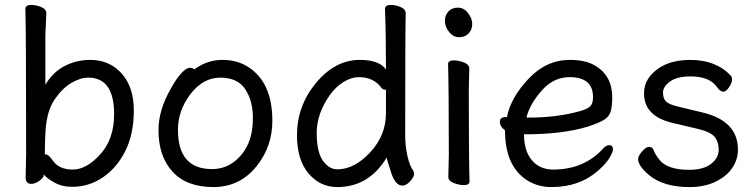

<svg xmlns="http://www.w3.org/2000/svg" viewBox="-20 -735 3066 779"><path d="M443 -272Q443 -420 338 -420Q306 -420 269.5 -398.5Q233 -377 202 -332Q171 -287 165 -209Q162 -167 162 -111L161 -110Q161 -109 163 -109Q177 -109 194 -84Q219 -47 275 -47Q331 -47 387 -109Q443 -171 443 -272ZM272 23Q231 23 199.5 5Q168 -13 158 -27V-30L157 -21Q155 -12 138.5 -0.5Q122 11 107 11Q84 11 84 -15L86 -106Q86 -593 83 -699Q83 -715 107 -715Q126 -715 147 -706.5Q168 -698 168 -681L164 -592V-391Q194 -442 242 -467Q290 -492 346 -492Q424 -492 473.5 -437Q523 -382 523 -287Q523 -193 489.5 -124.5Q456 -56 399 -16.5Q342 23 272 23Z M840 -49Q887 -49 924 -74.5Q961 -100 983.5 -144.5Q1006 -189 1006 -258Q1006 -326 975 -373Q944 -420 874 -420Q804 -420 753 -353.5Q702 -287 702 -208Q702 -49 840 -49ZM846 24Q737 24 680 -38.5Q623 -101 623 -207Q623 -289 674 -377Q694 -414 715 -437Q736 -460 750 -460Q763 -460 768 -453Q820 -492 882 -492Q944 -492 989 -462Q1085 -399 1085 -245Q1085 -141 1022 -62Q954 24 846 24Z M1349 -48Q1418 -48 1482 -117Q1546 -186 1546 -276V-367L1547 -369Q1547 -371 1543 -371Q1534 -371 1528 -378Q1497 -422 1435 -422Q1406 -422 1374 -402.5Q1342 -383 1318 -349Q1265 -274 1265 -196Q1265 -118 1290 -83Q1315 -48 1349 -48ZM1348 24Q1279 24 1232 -31Q1185 -86 1185 -186Q1185 -306 1262.5 -399Q1340 -492 1440 -492Q1519 -492 1546 -453Q1546 -593 1542 -699Q1542 -715 1566 -715Q1585 -715 1605.5 -706.5Q1626 -698 1626 -681Q1624 -592 1624 -185Q1624 -143 1633 -102.5Q1642 -62 1657 -42Q1660 -36 1660 -28Q1660 -18 1644.5 0Q1629 18 1612 18Q1584 18 1566.5 -36Q1549 -90 1549 -96Q1477 24 1348 24Z M1862 16Q1843 16 1821 7.5Q1799 -1 1799 -17L1801 -105Q1801 -368 1798 -475Q1798 -490 1822 -490Q1841 -490 1862.5 -481.5Q1884 -473 1884 -457L1882 -368Q1882 -105 1885 1Q1885 16 1862 16ZM1785 -650Q1785 -672 1799 -688Q1813 -704 1838 -704Q1862 -704 1879 -682Q1896 -660 1896 -638Q1896 -615 1881.5 -599.5Q1867 -584 1843 -584Q1819 -584 1802 -605.5Q1785 -627 1785 -650Z M2128 -258Q2239 -258 2333 -284Q2367 -294 2376.5 -305.5Q2386 -317 2386 -341Q2386 -422 2291 -422Q2225 -422 2176.5 -366Q2128 -310 2116 -258ZM2217 24Q2164 24 2121 -2Q2029 -59 2029 -206Q2008 -222 2008 -241Q2008 -260 2033 -260H2037Q2051 -337 2123.5 -414.5Q2196 -492 2292 -492Q2356 -492 2394 -469Q2464 -428 2464 -340Q2464 -305 2458 -283.5Q2452 -262 2431 -249Q2410 -236 2364 -221Q2263 -190 2106 -190Q2106 -123 2138 -85Q2170 -47 2224 -47Q2347 -47 2424 -129Q2438 -146 2451 -146Q2467 -146 2467 -130Q2467 -117 2452 -93Q2437 -69 2406 -42Q2331 24 2217 24Z M2777 24Q2673 24 2614 -24Q2569 -62 2569 -90Q2569 -102 2585 -120.5Q2601 -139 2613 -139Q2626 -139 2631 -128Q2638 -109 2653 -90Q2684 -46 2776 -46Q2835 -46 2865.5 -70.5Q2896 -95 2896 -127Q2896 -159 2879.5 -179.5Q2863 -200 2811.5 -212Q2760 -224 2710 -236Q2593 -263 2593 -356Q2593 -397 2619 -428Q2674 -492 2780 -492Q2886 -492 2946 -427Q2950 -423 2950 -411Q2950 -399 2938 -381Q2926 -363 2915 -363Q2903 -363 2891 -379Q2861 -425 2782 -425Q2726 -425 2698 -404Q2670 -383 2670 -360Q2670 -336 2682 -323.5Q2694 -311 2733 -302L2829 -279Q2974 -245 2974 -128Q2974 -86 2949.5 -51.5Q2925 -17 2880.5 3.5Q2836 24 2777 24Z"/></svg>

Font: ToneOZ-Pinyin-WenKai-Medium
Style: Medium
Weight: 700
Designer: Fontworks Inc.
Foundry: ToneOZ
Version: Version 0.240331